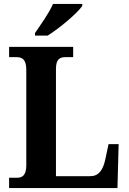

<svg xmlns="http://www.w3.org/2000/svg" viewBox="-20 -951 650 971"><path d="M157 -784V-771H221C281 -808 373 -886 396 -921V-931H248C229 -886 185 -825 157 -784ZM26 0H574L580 -222H529L513 -147C501 -90 479 -60 436 -60H263V-602C263 -652 282 -662 312 -662H350V-714H26V-662H63C91 -662 113 -652 113 -598V-115C113 -62 91 -52 65 -52H26Z"/></svg>

Font: Noto Serif Bengali SemiCondensed
Style: Bold
Weight: 700
Width: 4
Designer: Juan Bruce, Universal Thirst, Indian Type Foundry and the Monotype Design Team.
Foundry: Monotype Imaging Inc.
Version: Version 2.003